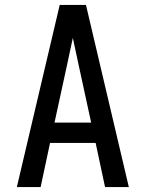

<svg xmlns="http://www.w3.org/2000/svg" viewBox="-20 -755 588 775"><path d="M48 0 221 -735H327L500 0H404L366 -178H182L144 0ZM200 -260H348L298 -490Q292 -518 286 -546Q280 -574 274 -602Q268 -574 262 -546Q256 -518 250 -490Z"/></svg>

Font: Iosevka Semi-Condensed Medium
Style: Regular
Weight: 500
Monospace: yes
Designer: Belleve Invis
Foundry: Belleve Invis
Version: Version 27.3.5